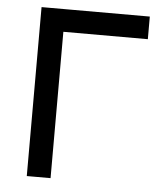

<svg xmlns="http://www.w3.org/2000/svg" viewBox="-51 -739 688 785"><g transform="rotate(5 293.0 -346.5)"><path d="M87.9 0V-693.4H185.5V0ZM87.9 -600.6V-693.4H532.2V-600.6Z"/></g></svg>

Font: Cascadia Mono
Style: Regular
Weight: 400
Monospace: yes
Designer: Aaron Bell
Foundry: Saja Typeworks
Version: Version 2102.003